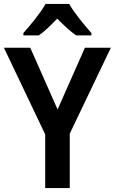

<svg xmlns="http://www.w3.org/2000/svg" viewBox="-20 -957 584 977"><path d="M332 -937H212C188 -894 135 -829 99 -789V-777H178C208 -798 238 -828 271 -862C305 -828 336 -799 367 -777H445V-789C409 -830 357 -892 332 -937ZM273 -400 134 -714H0L210 -273V0H335V-277L544 -714H412Z"/></svg>

Font: Noto Sans Myanmar UI SemiCondensed SemiBold
Style: Regular
Weight: 600
Width: 4
Designer: Monotype Design Team
Foundry: Monotype Imaging Inc.
Version: Version 2.103